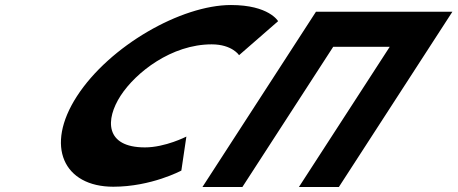

<svg xmlns="http://www.w3.org/2000/svg" viewBox="-20 -749 1830 768"><path d="M559.7 -159.4C399 -159.4 401.2 -271.6 462.3 -365.9C522.8 -459.4 666.1 -571.6 826.7 -571.6C908.3 -571.6 936.3 -528.3 936.3 -528.3L1092.4 -664.3C1092.4 -664.3 1056.1 -728.9 903.9 -728.9C705 -728.9 418.2 -565.7 287.8 -364.2C157.8 -163.6 235.1 -2.1 433.2 -2.1C585.3 -2.1 705.4 -66.7 705.4 -66.7L725.5 -202.7C725.5 -202.7 641.3 -159.4 559.7 -159.4Z M1312.9 -561.9H1539L1175.6 -0.9H1335.4L1789.6 -702.1H1629.8H1403.7H1243.9L789.7 -0.9H949.5Z"/></svg>

Font: Hussar
Style: BdWodka
Weight: 700
Foundry: Cannot Into Space Fonts
Version: Version 2.00